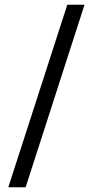

<svg xmlns="http://www.w3.org/2000/svg" viewBox="-20 -731 411 812"><path d="M88.4 61H15.1L264.6 -710.9H337.4Z"/></svg>

Font: RobotoCondensed-Regular
Style: Regular
Weight: 400
Designer: Google
Version: Version 2.001201; 2014